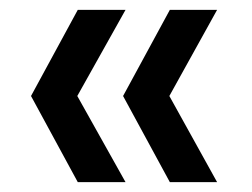

<svg xmlns="http://www.w3.org/2000/svg" viewBox="-20 -490 511 390"><path d="M325 -120 230 -295 325 -470H421L324 -295L421 -120ZM138 -120 43 -295 138 -470H235L137 -295L235 -120Z"/></svg>

Font: DM Sans 12pt Medium
Style: Regular
Weight: 500
Version: Version 4.004;gftools[0.9.30]